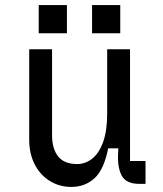

<svg xmlns="http://www.w3.org/2000/svg" viewBox="-20 -724 640 756"><path d="M95 -174V-530H185V-192Q185 -138 209 -108Q233 -78 284 -78Q315 -78 342 -98.5Q369 -119 385.5 -163.5Q402 -208 402 -277V-530H492V-90H553V0H529Q477 0 459.5 -32Q442 -64 445 -120L446 -140H406Q389 -55 351.5 -21.5Q314 12 261 12Q214 12 176 -11.5Q138 -35 116.5 -77Q95 -119 95 -174ZM243.5 -704V-593H132.5V-704ZM453.5 -704V-593H342.5V-704Z"/></svg>

Font: Fliege Mono Thin
Style: Regular
Weight: 100
Version: Version 0.020;Glyphs 3.3 (3306)